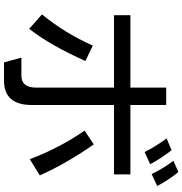

<svg xmlns="http://www.w3.org/2000/svg" viewBox="4 -811 912 960"><g transform="rotate(90 460.0 -331.0)"><path d="M850 -633Q838 -660 819.5 -690Q801 -720 784 -742L840 -767Q860 -743 879.5 -713Q899 -683 910 -661ZM740 -598Q730 -620 710 -652Q690 -684 672 -708L731 -733Q773 -679 801 -626ZM505 -34Q505 105 383 105H292L268 18H358Q418 18 418 -55V-445H56V-527H418V-706H505V-527H852V-445H505ZM776 -24Q718 -176 633 -298L702 -344Q797 -208 857 -74ZM285 -302Q206 -125 124 -21L52 -85Q145 -198 208 -339Z"/></g></svg>

Font: LINE Seed Sans KR Regular
Style: Regular
Weight: 400
Designer: LINE VX Design & Sandoll Inc & Dalton Maag Ltd
Foundry: Sandoll Inc.
Version: Version 1.000